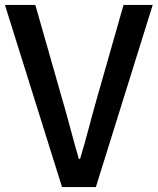

<svg xmlns="http://www.w3.org/2000/svg" viewBox="-22 -757 638 777"><path d="M229 0H366L596 -737H478L369 -355C345 -271 328 -199 302 -114H297C272 -199 255 -271 230 -355L121 -737H-2Z"/></svg>

Font: Source Han Sans JP Medium
Style: Regular
Weight: 500
Designer: Ryoko NISHIZUKA 西塚涼子 (kana, bopomofo & ideographs); Paul D. Hunt (Latin, Greek & Cyrillic); Sandoll Communications 산돌커뮤니
Foundry: Adobe
Version: Version 2.002;hotconv 1.0.116;makeotfexe 2.5.65601